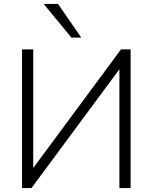

<svg xmlns="http://www.w3.org/2000/svg" viewBox="-20 -956 776 976"><path d="M92 0V-705H149V-102L595 -705H644V0H587V-604L140 0ZM343 -765 202 -936H275L393 -765Z"/></svg>

Font: Nunito Sans Light
Style: Regular
Weight: 300
Designer: Vernon Adams
Foundry: Vernon Adams
Version: Version 3.101; ttfautohint (v1.8.4.7-5d5b);gftools[0.9.27]